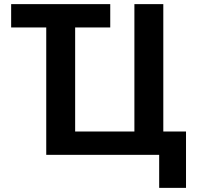

<svg xmlns="http://www.w3.org/2000/svg" viewBox="-20 -750 960 930"><path d="M514 -730V-617H344V-113H631V-730H771V-113H881V160H751V0H204V-617H34V-730Z"/></svg>

Font: Mplus 1p Bold
Style: Bold
Weight: 700
Version: Version 1.061